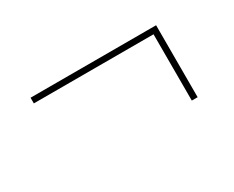

<svg xmlns="http://www.w3.org/2000/svg" viewBox="-47 -462 606 498"><g transform="rotate(-30 256.0 -213.0)"><path d="M436 -105.5H418.5V-311.5H436ZM60 -304V-321H436V-304Z"/></g></svg>

Font: Anek Bangla Medium Thin
Style: Regular
Weight: 250
Version: Version 1.003